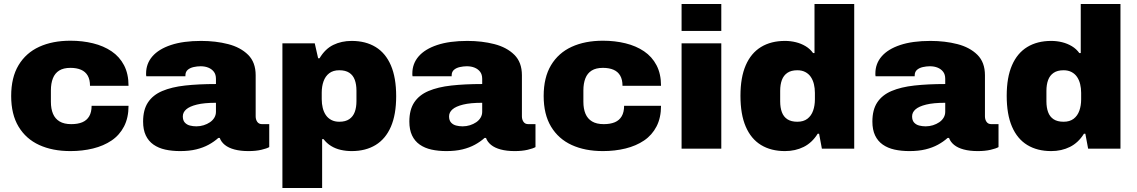

<svg xmlns="http://www.w3.org/2000/svg" viewBox="-20 -745 5695 962"><path d="M333 12Q243 12 176.5 -18.5Q110 -49 73 -110.5Q36 -172 36 -264Q36 -357 73 -418.5Q110 -480 176.5 -510.5Q243 -541 333 -541Q393 -541 446 -528Q499 -515 539 -488Q579 -461 601.5 -418Q624 -375 624 -315H431Q431 -346 419.5 -366Q408 -386 386 -395.5Q364 -405 333 -405Q298 -405 276.5 -391.5Q255 -378 245 -352.5Q235 -327 235 -292V-235Q235 -200 245.5 -175Q256 -150 278.5 -136.5Q301 -123 337 -123Q370 -123 392.5 -132.5Q415 -142 427 -162.5Q439 -183 439 -215H624Q624 -155 601.5 -111.5Q579 -68 539 -41Q499 -14 446 -1Q393 12 333 12Z M883 12Q842 12 808 4.5Q774 -3 749 -20.5Q724 -38 710.5 -66.5Q697 -95 697 -136Q697 -195 721.5 -232Q746 -269 793 -289Q840 -309 907.5 -316.5Q975 -324 1062 -324V-350Q1062 -372 1051.5 -385.5Q1041 -399 1024 -406Q1007 -413 985 -413Q968 -413 950 -409Q932 -405 920.5 -395Q909 -385 909 -367V-363H713Q712 -367 712 -370Q712 -373 712 -377Q712 -426 743.5 -462.5Q775 -499 836.5 -519.5Q898 -540 988 -540Q1061 -540 1123 -524Q1185 -508 1223 -470.5Q1261 -433 1261 -368V-162Q1261 -146 1269 -134.5Q1277 -123 1293 -123H1329V-8Q1317 -1 1289.5 5.5Q1262 12 1225 12Q1185 12 1155 4Q1125 -4 1106.5 -19Q1088 -34 1081 -54H1074Q1053 -35 1025.5 -20Q998 -5 963 3.5Q928 12 883 12ZM964 -112Q983 -112 1000.5 -117.5Q1018 -123 1032 -132.5Q1046 -142 1054 -155.5Q1062 -169 1062 -185V-230Q1003 -230 966.5 -221Q930 -212 913 -197Q896 -182 896 -162Q896 -142 906 -131Q916 -120 931.5 -116Q947 -112 964 -112Z M1395 197V-528H1557L1574 -453H1581Q1609 -500 1650 -520Q1691 -540 1742 -540Q1812 -540 1862 -509.5Q1912 -479 1938.5 -417.5Q1965 -356 1965 -263Q1965 -171 1938.5 -110Q1912 -49 1862 -18.5Q1812 12 1742 12Q1714 12 1687.5 6Q1661 0 1639 -13.5Q1617 -27 1601 -48H1594V197ZM1680 -135Q1711 -135 1730 -148Q1749 -161 1757.5 -184Q1766 -207 1766 -238V-291Q1766 -322 1757.5 -345Q1749 -368 1730 -380.5Q1711 -393 1680 -393Q1649 -393 1629.5 -378Q1610 -363 1601 -337.5Q1592 -312 1592 -281V-248Q1592 -225 1597 -204.5Q1602 -184 1612.5 -168.5Q1623 -153 1640 -144Q1657 -135 1680 -135Z M2217 12Q2176 12 2142 4.5Q2108 -3 2083 -20.5Q2058 -38 2044.5 -66.5Q2031 -95 2031 -136Q2031 -195 2055.5 -232Q2080 -269 2127 -289Q2174 -309 2241.5 -316.5Q2309 -324 2396 -324V-350Q2396 -372 2385.5 -385.5Q2375 -399 2358 -406Q2341 -413 2319 -413Q2302 -413 2284 -409Q2266 -405 2254.5 -395Q2243 -385 2243 -367V-363H2047Q2046 -367 2046 -370Q2046 -373 2046 -377Q2046 -426 2077.5 -462.5Q2109 -499 2170.5 -519.5Q2232 -540 2322 -540Q2395 -540 2457 -524Q2519 -508 2557 -470.5Q2595 -433 2595 -368V-162Q2595 -146 2603 -134.5Q2611 -123 2627 -123H2663V-8Q2651 -1 2623.5 5.5Q2596 12 2559 12Q2519 12 2489 4Q2459 -4 2440.5 -19Q2422 -34 2415 -54H2408Q2387 -35 2359.5 -20Q2332 -5 2297 3.5Q2262 12 2217 12ZM2298 -112Q2317 -112 2334.5 -117.5Q2352 -123 2366 -132.5Q2380 -142 2388 -155.5Q2396 -169 2396 -185V-230Q2337 -230 2300.5 -221Q2264 -212 2247 -197Q2230 -182 2230 -162Q2230 -142 2240 -131Q2250 -120 2265.5 -116Q2281 -112 2298 -112Z M3001 12Q2911 12 2844.5 -18.5Q2778 -49 2741 -110.5Q2704 -172 2704 -264Q2704 -357 2741 -418.5Q2778 -480 2844.5 -510.5Q2911 -541 3001 -541Q3061 -541 3114 -528Q3167 -515 3207 -488Q3247 -461 3269.5 -418Q3292 -375 3292 -315H3099Q3099 -346 3087.5 -366Q3076 -386 3054 -395.5Q3032 -405 3001 -405Q2966 -405 2944.5 -391.5Q2923 -378 2913 -352.5Q2903 -327 2903 -292V-235Q2903 -200 2913.5 -175Q2924 -150 2946.5 -136.5Q2969 -123 3005 -123Q3038 -123 3060.5 -132.5Q3083 -142 3095 -162.5Q3107 -183 3107 -215H3292Q3292 -155 3269.5 -111.5Q3247 -68 3207 -41Q3167 -14 3114 -1Q3061 12 3001 12Z M3395 -590V-725H3594V-590ZM3395 0V-528H3594V0Z M3913 12Q3843 12 3793 -18.5Q3743 -49 3716.5 -110.5Q3690 -172 3690 -265Q3690 -357 3716.5 -418Q3743 -479 3793 -509.5Q3843 -540 3913 -540Q3941 -540 3967.5 -533.5Q3994 -527 4016.5 -513.5Q4039 -500 4054 -479H4061V-725H4260V0H4098L4084 -75H4077Q4049 -30 4007 -9Q3965 12 3913 12ZM3975 -135Q4006 -135 4025.5 -150Q4045 -165 4054 -190.5Q4063 -216 4063 -247V-280Q4063 -303 4058 -323.5Q4053 -344 4042.5 -359.5Q4032 -375 4015 -384Q3998 -393 3975 -393Q3944 -393 3925 -380Q3906 -367 3897.5 -344Q3889 -321 3889 -290V-237Q3889 -206 3897.5 -183Q3906 -160 3925 -147.5Q3944 -135 3975 -135Z M4537 12Q4496 12 4462 4.5Q4428 -3 4403 -20.5Q4378 -38 4364.5 -66.5Q4351 -95 4351 -136Q4351 -195 4375.5 -232Q4400 -269 4447 -289Q4494 -309 4561.5 -316.5Q4629 -324 4716 -324V-350Q4716 -372 4705.5 -385.5Q4695 -399 4678 -406Q4661 -413 4639 -413Q4622 -413 4604 -409Q4586 -405 4574.5 -395Q4563 -385 4563 -367V-363H4367Q4366 -367 4366 -370Q4366 -373 4366 -377Q4366 -426 4397.5 -462.5Q4429 -499 4490.5 -519.5Q4552 -540 4642 -540Q4715 -540 4777 -524Q4839 -508 4877 -470.5Q4915 -433 4915 -368V-162Q4915 -146 4923 -134.5Q4931 -123 4947 -123H4983V-8Q4971 -1 4943.5 5.5Q4916 12 4879 12Q4839 12 4809 4Q4779 -4 4760.5 -19Q4742 -34 4735 -54H4728Q4707 -35 4679.5 -20Q4652 -5 4617 3.5Q4582 12 4537 12ZM4618 -112Q4637 -112 4654.5 -117.5Q4672 -123 4686 -132.5Q4700 -142 4708 -155.5Q4716 -169 4716 -185V-230Q4657 -230 4620.5 -221Q4584 -212 4567 -197Q4550 -182 4550 -162Q4550 -142 4560 -131Q4570 -120 4585.5 -116Q4601 -112 4618 -112Z M5247 12Q5177 12 5127 -18.5Q5077 -49 5050.5 -110.5Q5024 -172 5024 -265Q5024 -357 5050.5 -418Q5077 -479 5127 -509.5Q5177 -540 5247 -540Q5275 -540 5301.5 -533.5Q5328 -527 5350.5 -513.5Q5373 -500 5388 -479H5395V-725H5594V0H5432L5418 -75H5411Q5383 -30 5341 -9Q5299 12 5247 12ZM5309 -135Q5340 -135 5359.5 -150Q5379 -165 5388 -190.5Q5397 -216 5397 -247V-280Q5397 -303 5392 -323.5Q5387 -344 5376.5 -359.5Q5366 -375 5349 -384Q5332 -393 5309 -393Q5278 -393 5259 -380Q5240 -367 5231.5 -344Q5223 -321 5223 -290V-237Q5223 -206 5231.5 -183Q5240 -160 5259 -147.5Q5278 -135 5309 -135Z"/></svg>

Font: Archivo SemiBold Black
Style: Regular
Weight: 900
Version: Version 2.001